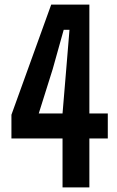

<svg xmlns="http://www.w3.org/2000/svg" viewBox="-20 -820 513 840"><path d="M253.6 0V-214.2H30V-317.9L204.1 -800H371V-323.7H451.6V-214.2H371V0ZM149.6 -323.7H253.6L269.8 -517.4L284 -689.7H258.7L210.5 -517.4Z"/></svg>

Font: Big Shoulders Thin
Style: Regular
Weight: 100
Designer: Patric King
Foundry: XO Type Co
Version: Version 2.002